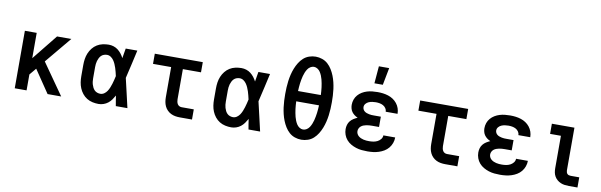

<svg xmlns="http://www.w3.org/2000/svg" viewBox="-50 -1229 5349 1710"><g transform="rotate(10 2625.0 -374.0)"><path d="M108 0V-520H215V-291L399 -520H528L330 -282L528 0H405L266 -205L215 -144V0Z M866 8Q839 8 811.5 2Q784 -4 760.5 -18.5Q737 -33 719.5 -55Q702 -77 691.5 -102.5Q681 -128 677 -155Q673 -182 673 -210V-310Q673 -338 677 -365Q681 -392 691.5 -417.5Q702 -443 719.5 -465Q737 -487 760.5 -501.5Q784 -516 811.5 -522Q839 -528 866 -528Q889 -528 910.5 -521Q932 -514 949.5 -500.5Q967 -487 981 -469Q995 -451 1005 -431Q1009 -454 1012.5 -476Q1016 -498 1020 -520H1125Q1110 -456 1096 -391.5Q1082 -327 1066 -263Q1082 -198 1096.5 -132Q1111 -66 1127 0H1022Q1018 -23 1014 -46.5Q1010 -70 1007 -93Q996 -73 982.5 -54Q969 -35 951 -21Q933 -7 911 0.5Q889 8 866 8ZM866 -84Q885 -84 901 -95Q917 -106 927.5 -122Q938 -138 945 -155.5Q952 -173 957.5 -190.5Q963 -208 967.5 -226.5Q972 -245 976 -263Q972 -281 967.5 -299Q963 -317 957.5 -334Q952 -351 944.5 -368Q937 -385 926.5 -400Q916 -415 900.5 -425.5Q885 -436 866 -436Q852 -436 838 -431Q824 -426 814 -416Q804 -406 797.5 -393Q791 -380 787 -366.5Q783 -353 781.5 -338.5Q780 -324 780 -310V-210Q780 -196 781.5 -181.5Q783 -167 787 -153.5Q791 -140 797.5 -127Q804 -114 814 -104Q824 -94 838 -89Q852 -84 866 -84Z M1601 0Q1580 0 1559.5 -3.5Q1539 -7 1520.5 -16Q1502 -25 1487 -40Q1472 -55 1463 -74Q1454 -93 1450.5 -113.5Q1447 -134 1447 -155V-428H1283V-520H1717V-428H1553V-155Q1553 -144 1555.5 -132.5Q1558 -121 1564 -111.5Q1570 -102 1580 -97Q1590 -92 1601 -92H1711V0Z M2066 8Q2039 8 2011.5 2Q1984 -4 1960.5 -18.5Q1937 -33 1919.5 -55Q1902 -77 1891.5 -102.5Q1881 -128 1877 -155Q1873 -182 1873 -210V-310Q1873 -338 1877 -365Q1881 -392 1891.5 -417.5Q1902 -443 1919.5 -465Q1937 -487 1960.5 -501.5Q1984 -516 2011.5 -522Q2039 -528 2066 -528Q2089 -528 2110.5 -521Q2132 -514 2149.5 -500.5Q2167 -487 2181 -469Q2195 -451 2205 -431Q2209 -454 2212.5 -476Q2216 -498 2220 -520H2325Q2310 -456 2296 -391.5Q2282 -327 2266 -263Q2282 -198 2296.5 -132Q2311 -66 2327 0H2222Q2218 -23 2214 -46.5Q2210 -70 2207 -93Q2196 -73 2182.5 -54Q2169 -35 2151 -21Q2133 -7 2111 0.5Q2089 8 2066 8ZM2066 -84Q2085 -84 2101 -95Q2117 -106 2127.5 -122Q2138 -138 2145 -155.5Q2152 -173 2157.5 -190.5Q2163 -208 2167.5 -226.5Q2172 -245 2176 -263Q2172 -281 2167.5 -299Q2163 -317 2157.5 -334Q2152 -351 2144.5 -368Q2137 -385 2126.5 -400Q2116 -415 2100.5 -425.5Q2085 -436 2066 -436Q2052 -436 2038 -431Q2024 -426 2014 -416Q2004 -406 1997.5 -393Q1991 -380 1987 -366.5Q1983 -353 1981.5 -338.5Q1980 -324 1980 -310V-210Q1980 -196 1981.5 -181.5Q1983 -167 1987 -153.5Q1991 -140 1997.5 -127Q2004 -114 2014 -104Q2024 -94 2038 -89Q2052 -84 2066 -84Z M2700 8Q2670 8 2641 -2Q2612 -12 2590 -32Q2568 -52 2552 -78Q2536 -104 2525 -132Q2514 -160 2507 -189Q2500 -218 2496 -248Q2492 -278 2490.5 -308Q2489 -338 2489 -368Q2489 -397 2490.5 -427Q2492 -457 2496 -487Q2500 -517 2507 -546Q2514 -575 2525 -603Q2536 -631 2552 -657Q2568 -683 2590 -703Q2612 -723 2641 -733Q2670 -743 2700 -743Q2730 -743 2759 -733Q2788 -723 2810 -703Q2832 -683 2848 -657Q2864 -631 2875 -603Q2886 -575 2893 -546Q2900 -517 2904 -487Q2908 -457 2909.5 -427Q2911 -397 2911 -368Q2911 -338 2909.5 -308Q2908 -278 2904 -248Q2900 -218 2893 -189Q2886 -160 2875 -132Q2864 -104 2848 -78Q2832 -52 2810 -32Q2788 -12 2759 -2Q2730 8 2700 8ZM2803 -414Q2802 -431 2801 -448.5Q2800 -466 2797.5 -483.5Q2795 -501 2792 -518Q2789 -535 2784.5 -552Q2780 -569 2773.5 -585Q2767 -601 2757.5 -616Q2748 -631 2732.5 -641Q2717 -651 2700 -651Q2683 -651 2667.5 -641Q2652 -631 2642.5 -616Q2633 -601 2626.5 -585Q2620 -569 2615.5 -552Q2611 -535 2608 -518Q2605 -501 2602.5 -483.5Q2600 -466 2599 -448.5Q2598 -431 2597 -414ZM2700 -84Q2717 -84 2732.5 -94Q2748 -104 2757.5 -119Q2767 -134 2773.5 -150Q2780 -166 2784.5 -183Q2789 -200 2792 -217Q2795 -234 2797.5 -251.5Q2800 -269 2801 -286.5Q2802 -304 2803 -321H2597Q2598 -304 2599 -286.5Q2600 -269 2602.5 -251.5Q2605 -234 2608 -217Q2611 -200 2615.5 -183Q2620 -166 2626.5 -150Q2633 -134 2642.5 -119Q2652 -104 2667.5 -94Q2683 -84 2700 -84Z M3298 8Q3272 8 3246 5.5Q3220 3 3195 -5Q3170 -13 3147.5 -26Q3125 -39 3108 -58.5Q3091 -78 3082 -103Q3073 -128 3073 -154Q3073 -174 3078.5 -193Q3084 -212 3096.5 -227.5Q3109 -243 3126 -253.5Q3143 -264 3161 -272Q3145 -279 3131.5 -289Q3118 -299 3108 -312.5Q3098 -326 3093.5 -343Q3089 -360 3089 -376Q3089 -401 3097 -424Q3105 -447 3121 -465.5Q3137 -484 3158 -496.5Q3179 -509 3202 -516Q3225 -523 3249 -525.5Q3273 -528 3297 -528Q3322 -528 3346 -525Q3370 -522 3393.5 -514.5Q3417 -507 3437.5 -493.5Q3458 -480 3473.5 -460.5Q3489 -441 3497 -417.5Q3505 -394 3505 -370V-368H3398V-369Q3398 -385 3388 -399.5Q3378 -414 3363 -422Q3348 -430 3331 -433Q3314 -436 3297 -436Q3281 -436 3264.5 -433.5Q3248 -431 3233 -424.5Q3218 -418 3207 -405Q3196 -392 3196 -375Q3196 -364 3201 -354Q3206 -344 3215 -337Q3224 -330 3234.5 -326.5Q3245 -323 3256 -320.5Q3267 -318 3278 -317.5Q3289 -317 3300 -317H3363V-224H3300Q3287 -224 3274 -223Q3261 -222 3248.5 -219.5Q3236 -217 3224 -212.5Q3212 -208 3202 -200Q3192 -192 3186 -180Q3180 -168 3180 -155Q3180 -142 3185.5 -130.5Q3191 -119 3201 -110.5Q3211 -102 3222.5 -97Q3234 -92 3246.5 -89Q3259 -86 3272 -85Q3285 -84 3298 -84Q3317 -84 3336 -87Q3355 -90 3372 -98.5Q3389 -107 3401.5 -122.5Q3414 -138 3414 -157H3521Q3521 -131 3512 -106Q3503 -81 3486.5 -61Q3470 -41 3447.5 -27.5Q3425 -14 3400 -6Q3375 2 3349.5 5Q3324 8 3298 8ZM3255 -600 3268 -756H3361L3331 -600Z M4001 0Q3980 0 3959.5 -3.5Q3939 -7 3920.5 -16Q3902 -25 3887 -40Q3872 -55 3863 -74Q3854 -93 3850.5 -113.5Q3847 -134 3847 -155V-428H3683V-520H4117V-428H3953V-155Q3953 -144 3955.5 -132.5Q3958 -121 3964 -111.5Q3970 -102 3980 -97Q3990 -92 4001 -92H4111V0Z M4498 8Q4472 8 4446 5.5Q4420 3 4395 -5Q4370 -13 4347.5 -26Q4325 -39 4308 -58.5Q4291 -78 4282 -103Q4273 -128 4273 -154Q4273 -174 4278.5 -193Q4284 -212 4296.5 -227.5Q4309 -243 4326 -253.5Q4343 -264 4361 -272Q4345 -279 4331.5 -289Q4318 -299 4308 -312.5Q4298 -326 4293.5 -343Q4289 -360 4289 -376Q4289 -401 4297 -424Q4305 -447 4321 -465.5Q4337 -484 4358 -496.5Q4379 -509 4402 -516Q4425 -523 4449 -525.5Q4473 -528 4497 -528Q4522 -528 4546 -525Q4570 -522 4593.5 -514.5Q4617 -507 4637.5 -493.5Q4658 -480 4673.5 -460.5Q4689 -441 4697 -417.5Q4705 -394 4705 -370V-368H4598V-369Q4598 -385 4588 -399.5Q4578 -414 4563 -422Q4548 -430 4531 -433Q4514 -436 4497 -436Q4481 -436 4464.5 -433.5Q4448 -431 4433 -424.5Q4418 -418 4407 -405Q4396 -392 4396 -375Q4396 -364 4401 -354Q4406 -344 4415 -337Q4424 -330 4434.5 -326.5Q4445 -323 4456 -320.5Q4467 -318 4478 -317.5Q4489 -317 4500 -317H4563V-224H4500Q4487 -224 4474 -223Q4461 -222 4448.5 -219.5Q4436 -217 4424 -212.5Q4412 -208 4402 -200Q4392 -192 4386 -180Q4380 -168 4380 -155Q4380 -142 4385.5 -130.5Q4391 -119 4401 -110.5Q4411 -102 4422.5 -97Q4434 -92 4446.5 -89Q4459 -86 4472 -85Q4485 -84 4498 -84Q4517 -84 4536 -87Q4555 -90 4572 -98.5Q4589 -107 4601.5 -122.5Q4614 -138 4614 -157H4721Q4721 -131 4712 -106Q4703 -81 4686.5 -61Q4670 -41 4647.5 -27.5Q4625 -14 4600 -6Q4575 2 4549.5 5Q4524 8 4498 8Z M5119 0Q5100 0 5081 -2.5Q5062 -5 5044.5 -12.5Q5027 -20 5012.5 -32.5Q4998 -45 4988.5 -61.5Q4979 -78 4975.5 -96.5Q4972 -115 4972 -134V-428H4874V-520H5078V-134Q5078 -126 5080.5 -117.5Q5083 -109 5088.5 -103Q5094 -97 5102 -94.5Q5110 -92 5119 -92H5197V0Z"/></g></svg>

Font: Iosevka Etoile Semibold
Style: Regular
Weight: 600
Designer: Belleve Invis
Foundry: Belleve Invis
Version: Version 22.1.2; ttfautohint (v1.8.4)